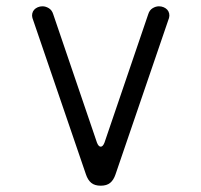

<svg xmlns="http://www.w3.org/2000/svg" viewBox="-20 -580 640 610"><path d="M253 -26 83 -523Q81 -530 82.5 -537Q84 -544 88.5 -549Q93 -554 100 -557Q107 -560 115 -560Q125 -560 135 -554Q145 -548 149 -535L288 -127Q293 -114 300 -114Q307 -114 312 -127L451 -535Q455 -548 465 -554Q475 -560 485 -560Q493 -560 500 -557Q507 -554 511.5 -549Q516 -544 517.5 -537Q519 -530 517 -523L347 -26Q341 -8 330 1Q319 10 300 10Q281 10 270 1Q259 -8 253 -26Z"/></svg>

Font: Maple Mono NL ExtraLight
Style: Regular
Weight: 275
Monospace: yes
Designer: subframe7536
Version: Version 7.000